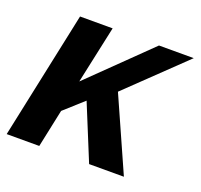

<svg xmlns="http://www.w3.org/2000/svg" viewBox="-102 -633 775 742"><g transform="rotate(20 285.5 -262.0)"><path d="M107 -524H241L190 -287L432 -523H575L344 -301L478 0H335L242 -227L163 -156L130 0H-4Z"/></g></svg>

Font: PTCRaleway
Style: Bold Italic
Weight: 700
Italic angle: -12°
Designer: Matt McInerney, Pablo Impallari, Rodrigo Fuenzalida
Foundry: Matt McInerney, Pablo Impallari, Rodrigo Fuenzalida
Version: Version 3.000g; ttfautohint (v1.5) -l 8 -r 28 -G 28 -x 14 -D